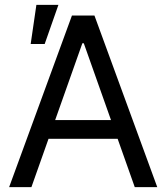

<svg xmlns="http://www.w3.org/2000/svg" viewBox="-20 -771 686 791"><path d="M17.6 0 276.4 -707H369.1L627.9 0H535.2L325.2 -592.8H319.3L109.4 0ZM503.9 -276.4V-199.2H141.6V-276.4ZM129.9 -751H220.7L164.1 -589.8H106.4Z"/></svg>

Font: WEMIX Pretendard Variable
Style: Regular
Weight: 400
Designer: Base glyphs from Inter by Rasmus Andersson; Hangeul glyphs from Noto Sans CJK(Source Han Sans) by Jang Soo-young and Kan
Foundry: Kil Hyung-jin
Version: Version 1.000;Glyphs 3.2 (3208)